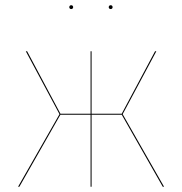

<svg xmlns="http://www.w3.org/2000/svg" viewBox="-20 -713 695 733"><path d="M251.9 -693.1C247.1 -693.1 244.5 -689.5 244.5 -685.7C244.5 -681.9 247.1 -678.4 251.9 -678.4C256.7 -678.4 259.3 -681.9 259.3 -685.7C259.3 -689.5 256.7 -693.1 251.9 -693.1ZM402.6 -693.1C397.7 -693.1 395.1 -689.5 395.1 -685.7C395.1 -681.9 397.7 -678.4 402.6 -678.4C407.4 -678.4 409.9 -681.9 409.9 -685.7C409.9 -689.5 407.4 -693.1 402.6 -693.1ZM576.8 -517.2H571.9L444.7 -278.9H329.6V-517.2H325.8V-278.9H210.7L83.6 -517.2H78.6L207.1 -277.1L48.9 0H53.9L210.6 -275.1H325.8V0H329.6V-275.1H444.7L601.4 0H606.4L448.3 -277.1Z"/></svg>

Font: Fira Sans Four
Style: Regular
Weight: 100
Designer: Carrois Corporate & Edenspiekermann AG
Foundry: Carrois Corporate GbR & Edenspiekermann AG
Version: Version 4.203;PS 004.203;hotconv 1.0.88;makeotf.lib2.5.64775